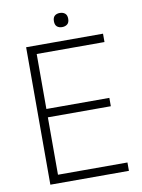

<svg xmlns="http://www.w3.org/2000/svg" viewBox="-96 -953 754 1018"><g transform="rotate(-10 281.0 -444.0)"><path d="M298 -812Q281 -812 270.5 -821Q260 -830 260 -850Q260 -870 270.5 -879Q281 -888 298 -888Q315 -888 326 -879Q337 -870 337 -850Q337 -830 326 -821Q315 -812 298 -812ZM91 -740H505V-695H140V-399H479V-354H140V-45H514V0H91Z"/></g></svg>

Font: Encode Sans Narrow
Style: ExtraLight
Weight: 200
Designer: Pablo Impallari, Andres Torresi
Foundry: Pablo Impallari, Andres Torresi
Version: Version 1.000; ttfautohint (v1.00) -l 8 -r 50 -G 200 -x 14 -